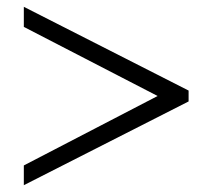

<svg xmlns="http://www.w3.org/2000/svg" viewBox="-20 -613 622 564"><path d="M50 -127 443 -331 50 -534V-593L534 -347V-315L50 -69Z"/></svg>

Font: TavirajRegular
Style: Regular
Weight: 400
Designer: Katatrad Team
Foundry: CadsonDemak
Version: Version 1.000